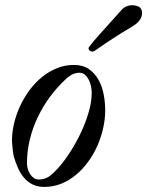

<svg xmlns="http://www.w3.org/2000/svg" viewBox="-20 -716 570 744"><path d="M84.5 -83Q84.5 -73.2 87.4 -62.3Q90.3 -51.3 96.2 -42Q102.1 -32.7 110.4 -26.6Q118.7 -20.5 129.9 -20.5Q141.6 -20.5 151.1 -23.2Q160.6 -25.9 169.2 -31.5Q177.7 -37.1 186.3 -45.2Q194.8 -53.2 204.6 -64Q230 -92.3 253.4 -129.2Q276.9 -166 295.2 -205.6Q313.5 -245.1 324.5 -284.2Q335.4 -323.2 335.4 -356.4Q335.4 -368.7 332.5 -382.3Q329.6 -396 323.7 -407.5Q317.9 -418.9 309.1 -426.5Q300.3 -434.1 288.1 -434.1Q261.2 -434.1 236.3 -410.6Q201.7 -378.9 173.8 -341.1Q146 -303.2 126 -261.2Q106 -219.2 95.2 -174.1Q84.5 -128.9 84.5 -83ZM266.1 -464.4Q301.8 -464.4 325.2 -447.8Q348.6 -431.2 362.5 -405.3Q376.5 -379.4 382.1 -348.4Q387.7 -317.4 387.7 -288.1Q387.7 -254.9 379.9 -220Q372.1 -185.1 357.7 -152.1Q343.3 -119.1 322.3 -90.1Q301.3 -61 275.1 -39.1Q249 -17.1 217.8 -4.4Q186.5 8.3 151.9 8.3Q125.5 8.3 106.4 -1.2Q87.4 -10.7 73.5 -26.9Q59.6 -43 50 -64.5Q40.5 -85.9 33.2 -109.9Q32.2 -113.8 31 -122.6Q29.8 -131.3 28.8 -141.1Q27.8 -150.9 27.1 -159.4Q26.4 -168 26.4 -171.4Q26.4 -203.1 34.4 -237.3Q42.5 -271.5 57.4 -304Q72.3 -336.4 93.8 -365.7Q115.2 -395 141.8 -416.7Q168.5 -438.5 199.7 -451.4Q231 -464.4 266.1 -464.4ZM529.3 -655.3Q527.3 -645 517.3 -633.3Q507.3 -621.6 490.2 -611.8Q472.7 -601.6 454.1 -590.1Q435.5 -578.6 417.5 -566.9Q399.4 -555.2 382.6 -543.7Q365.7 -532.2 352.1 -522.5Q348.1 -520 344.2 -517.8Q340.3 -515.6 337.4 -516.1Q333.5 -515.6 328.4 -519.3Q323.2 -522.9 323.2 -527.8V-528.8Q323.2 -529.3 323.5 -531Q323.7 -532.7 324.7 -533.7Q338.9 -552.7 370.1 -587.4Q401.4 -622.1 451.7 -678.2Q459 -686.5 469.7 -691.2Q480.5 -695.8 492.2 -695.8Q494.6 -695.8 497.3 -695.6Q500 -695.3 502.4 -694.8Q518.1 -692.4 524.2 -684.8Q530.3 -677.2 530.3 -665.5Q530.3 -663.1 530 -660.4Q529.8 -657.7 529.3 -655.3Z"/></svg>

Font: IM FELL French Canon
Style: Italic
Weight: 400
Italic angle: -17°
Designer: Igino Marini
Foundry: Igino Marini
Version: 3.00